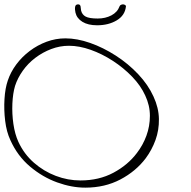

<svg xmlns="http://www.w3.org/2000/svg" viewBox="-36 -818 877 881"><path d="M354.9 43Q292.9 43 226.4 19Q159.8 -5 102.1 -53.5Q44.4 -102 11.6 -175Q-6.2 -213 -12.3 -263.5Q-18.5 -314 -15.4 -363.5Q-12.4 -413 -0.4 -448Q12.6 -487 38.5 -522Q64.4 -557 100.2 -584Q135.9 -611 177.8 -626.5Q219.8 -642 263.8 -642Q317.8 -642 377.6 -621Q437.5 -600 495 -563Q552.5 -526 598.2 -477.5Q643.9 -429 668.4 -375Q692.4 -323 693.2 -272Q694 -221 677.5 -175.5Q661 -130 632.8 -92Q587.6 -32 516.3 5.5Q444.9 43 355.9 43ZM333.3 10Q418.3 10 484.6 -25.5Q550.9 -61 592.2 -116Q619.9 -152 635.9 -195.5Q651.8 -239 651.8 -286.5Q651.9 -334 630.3 -380Q609.9 -425 570.4 -466Q530.9 -507 481.5 -539Q432.2 -571 379.9 -589.5Q327.6 -608 280.6 -608Q238.6 -608 199.1 -593Q159.5 -578 125.9 -552.5Q92.3 -527 68.6 -493.5Q44.8 -460 33.1 -424Q23 -390 20.8 -343Q18.7 -296 25.5 -249Q32.4 -202 48.4 -167Q74.4 -111 119.5 -71.5Q164.6 -32 220 -11Q275.3 10 333.3 10ZM409.7 -702Q367.7 -702 342 -718Q316.3 -734 310.3 -760Q306.8 -775 308.7 -786.5Q310.5 -798 322.5 -798Q331.5 -798 333.6 -789Q334.7 -784 334.8 -779.5Q334.8 -775 336 -770Q340.4 -751 356.9 -742Q373.5 -733 412.5 -733Q447.5 -733 475.2 -747.5Q502.8 -762 512.6 -789Q514.4 -794 519.5 -796Q524.5 -798 528.5 -798Q533.5 -798 538.2 -795Q542.9 -792 541.8 -788Q537.3 -747 499.5 -724.5Q461.7 -702 409.7 -702Z"/></svg>

Font: Oooh Baby
Style: Normal
Weight: 400
Designer: Robert E. Leuschke
Foundry: Robert E. Leuschke
Version: Version 1.011; ttfautohint (v1.8.3)